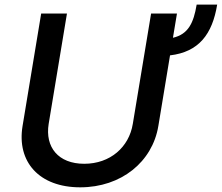

<svg xmlns="http://www.w3.org/2000/svg" viewBox="-20 -785 944 817"><path d="M904.1 -765.3H816.8C804 -687.9 781.2 -639.2 715.9 -624.3L733 -727.3H622.9L545.1 -257.8C529.1 -159.1 449.2 -88.1 338.4 -88.1C227.6 -88.1 171.2 -159.1 187.1 -257.8L264.9 -727.3H155.2L76 -248.9C50.8 -96.2 146.7 12.1 321.4 12.1C495.7 12.1 628.6 -96.2 653.8 -248.9L703.5 -549.4C826.3 -563.9 883.5 -639.6 904.1 -765.3Z"/></svg>

Font: Magic Ui Pro Medium
Style: Italic
Weight: 500
Italic angle: -9.39999°
Designer: Stefan Endress, Andreas Faust
Version: Version 1.000;FEAKit 1.0